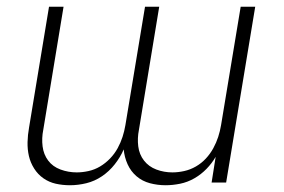

<svg xmlns="http://www.w3.org/2000/svg" viewBox="-20 -540 840 568"><path d="M187 8Q165 8 145 3.5Q125 -1 108.5 -12.5Q92 -24 81 -41.5Q70 -59 65.5 -78.5Q61 -98 61.5 -119.5Q62 -141 66 -163L125 -520H168L108 -156Q103 -131 106 -107Q109 -83 122.5 -65Q136 -47 159 -38.5Q182 -30 207 -30Q224 -30 242 -34Q260 -38 276 -47.5Q292 -57 305.5 -71Q319 -85 328 -101.5Q337 -118 342.5 -135Q348 -152 351 -170L409 -520H451L391 -156Q386 -131 389 -107Q392 -83 406 -65Q420 -47 442.5 -38.5Q465 -30 490 -30Q507 -30 525 -34Q543 -38 559.5 -47.5Q576 -57 589 -71Q602 -85 611 -101.5Q620 -118 625.5 -135Q631 -152 634 -170L692 -520H735L649 0H606L618 -76Q607 -57 591 -40.5Q575 -24 555 -12.5Q535 -1 513 3.5Q491 8 470 8Q446 8 423.5 2Q401 -4 384 -18.5Q367 -33 357.5 -54Q348 -75 346 -98Q336 -75 319.5 -54Q303 -33 281.5 -18.5Q260 -4 235.5 2Q211 8 187 8Z"/></svg>

Font: Iosevka Aile Extralight
Style: Italic
Weight: 200
Italic angle: -9°
Designer: Belleve Invis
Foundry: Belleve Invis
Version: Version 31.1.0; ttfautohint (v1.8.4)